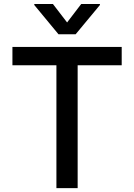

<svg xmlns="http://www.w3.org/2000/svg" viewBox="-20 -969 691 989"><path d="M44 -632.8H270.6V0H380V-632.8H606.9V-727.3H44ZM156.6 -943.2 281.2 -792.6H369.7L494.7 -943.2V-948.5H398.4L325.6 -853.3L252.5 -948.5H156.6Z"/></svg>

Font: Margiela Sans Medium
Style: Regular
Weight: 500
Designer: Stefan Endress, Andreas Faust
Version: Version 1.100;FEAKit 1.0